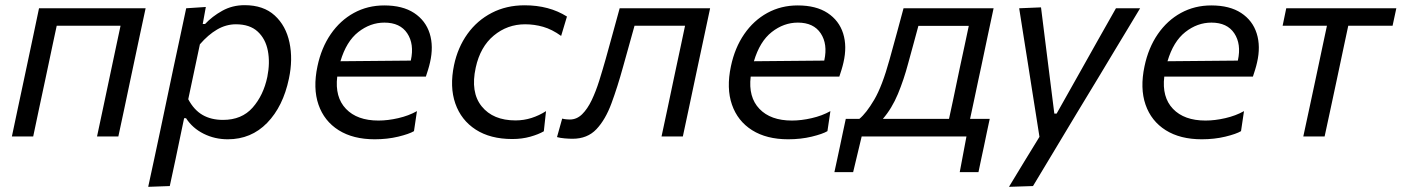

<svg xmlns="http://www.w3.org/2000/svg" viewBox="-20 -528 5424 743"><path d="M26 0Q37.5 -55 48.5 -106.5Q59.5 -158 72.5 -219L83 -268.5Q97.5 -336 108.5 -388.8Q119.5 -441.5 131 -496H543.5Q531.5 -441.5 520.5 -388.8Q509.5 -336 495 -268.5L484.5 -219Q471.5 -158 460.8 -106.5Q450 -55 438 0H355.5Q367.5 -55 378.2 -106.5Q389 -158 402 -219L412.5 -268.5Q422.5 -315.5 430.5 -353.5Q438.5 -391.5 446.5 -428.5H199.5Q191.5 -391.5 183.5 -353.8Q175.5 -316 165.5 -268.5L155 -219Q142 -158 131 -106.8Q120 -55.5 108.5 0Z M553.5 195Q565.5 140 576.8 87.2Q588 34.5 601 -26.5L652 -269Q662.5 -317 674.8 -375.2Q687 -433.5 700.5 -496L776.5 -501L764.5 -435H773.5Q801 -464.5 840 -486.2Q879 -508 926.5 -508Q999.5 -508 1043 -468.2Q1086.5 -428.5 1100.2 -363.5Q1114 -298.5 1098 -223.5Q1075.5 -116 1013.8 -52.5Q952 11 861.5 11Q811 11 768 -10.5Q725 -32 700 -70.5H692.5L682.5 -23Q670.5 35 659.8 86Q649 137 637 192ZM843 -64Q915.5 -64 957.5 -111.5Q999.5 -159 1014.5 -230.5Q1025.5 -285.5 1016.5 -331.8Q1007.5 -378 977 -406Q946.5 -434 893 -434Q855 -434 820.2 -413.8Q785.5 -393.5 753.5 -356.5L708.5 -144Q730.5 -102.5 763.8 -83.2Q797 -64 843 -64Z M1430 11Q1346.5 11 1290.5 -24.2Q1234.5 -59.5 1212.5 -123Q1190.5 -186.5 1208.5 -271.5Q1223.5 -343 1260 -396Q1296.5 -449 1349.5 -478Q1402.5 -507 1467 -507Q1538 -507 1582.5 -477.8Q1627 -448.5 1642.8 -398.5Q1658.5 -348.5 1644 -286Q1641 -272.5 1636.5 -258Q1632 -243.5 1628 -231.5H1285Q1275.5 -152 1318.8 -106.8Q1362 -61.5 1444.5 -61.5Q1481 -61.5 1521.2 -70.8Q1561.5 -80 1593.5 -98L1582 -20.5Q1563.5 -9.5 1521.2 0.8Q1479 11 1430 11ZM1467.5 -440.5Q1413 -440.5 1366.5 -404Q1320 -367.5 1297.5 -291L1569.5 -293.5L1570 -295Q1583.5 -357.5 1556 -399Q1528.5 -440.5 1467.5 -440.5Z M1962.5 10Q1877.5 10 1821 -26.5Q1764.5 -63 1742 -127.5Q1719.5 -192 1737 -276Q1751.5 -344.5 1789 -396.8Q1826.5 -449 1883 -478.2Q1939.5 -507.5 2010 -507.5Q2105 -507.5 2174 -464L2151.5 -389Q2116 -414.5 2082 -424.2Q2048 -434 2012 -434Q1943.5 -434 1891 -390.5Q1838.5 -347 1821 -266.5Q1800 -171 1844 -116.5Q1888 -62 1975 -62Q2007 -62 2036.8 -71.5Q2066.5 -81 2093 -98L2084.5 -20Q2064 -8 2032 1Q2000 10 1962.5 10Z M2195.5 9Q2182.5 9 2165 7.5Q2147.5 6 2135.5 2.5L2155.5 -69Q2163.5 -67 2171.8 -66.2Q2180 -65.5 2185 -65.5Q2212 -65.5 2232.8 -86Q2253.5 -106.5 2269.8 -140.5Q2286 -174.5 2299 -216Q2312 -257.5 2324 -300Q2337.5 -349.5 2351.5 -399.5Q2365.5 -449.5 2378 -496H2728Q2716.5 -441.5 2705.2 -388.8Q2694 -336 2679.5 -268.5L2669 -219Q2656 -158 2645.2 -106.5Q2634.5 -55 2622.5 0H2540Q2552 -55 2562.8 -106.5Q2573.5 -158 2586.5 -219L2597 -268.5Q2607 -315.5 2615.2 -353.5Q2623.5 -391.5 2631 -428.5H2435.5Q2424.5 -389 2413.2 -348.5Q2402 -308 2391 -269Q2369.5 -191 2346.2 -128Q2323 -65 2288 -28Q2253 9 2195.5 9Z M3030 11Q2946.5 11 2890.5 -24.2Q2834.5 -59.5 2812.5 -123Q2790.5 -186.5 2808.5 -271.5Q2823.5 -343 2860 -396Q2896.5 -449 2949.5 -478Q3002.5 -507 3067 -507Q3138 -507 3182.5 -477.8Q3227 -448.5 3242.8 -398.5Q3258.5 -348.5 3244 -286Q3241 -272.5 3236.5 -258Q3232 -243.5 3228 -231.5H2885Q2875.5 -152 2918.8 -106.8Q2962 -61.5 3044.5 -61.5Q3081 -61.5 3121.2 -70.8Q3161.5 -80 3193.5 -98L3182 -20.5Q3163.5 -9.5 3121.2 0.8Q3079 11 3030 11ZM3067.5 -440.5Q3013 -440.5 2966.5 -404Q2920 -367.5 2897.5 -291L3169.5 -293.5L3170 -295Q3183.5 -357.5 3156 -399Q3128.5 -440.5 3067.5 -440.5Z M3209 138Q3214.5 113 3219.8 88Q3225 63 3230.5 38Q3236 11 3241.8 -15.8Q3247.5 -42.5 3253 -68H3305.5Q3332 -89.5 3363 -142Q3394 -194.5 3422.5 -298Q3439.5 -359 3452 -405.2Q3464.5 -451.5 3476.5 -496H3825Q3813 -440.5 3802 -388.2Q3791 -336 3777 -269.5L3766 -218.5Q3757 -175 3749.2 -139Q3741.5 -103 3734 -68H3810Q3804.5 -42.5 3798.8 -15.5Q3793 11.5 3787.5 39Q3782 64.5 3776.8 88.8Q3771.5 113 3766.5 138H3694L3720 0H3314.5L3281.5 138ZM3494.5 -283Q3478 -220.5 3454.8 -164.5Q3431.5 -108.5 3396.5 -68H3652.5Q3660 -103 3667.8 -139Q3675.5 -175 3684.5 -219L3695 -269Q3705 -315.5 3713.2 -353.5Q3721.5 -391.5 3729 -428H3534Q3525 -395.5 3515.8 -360.8Q3506.5 -326 3494.5 -283Z M3884.5 195Q3913 147.5 3943.2 98.2Q3973.5 49 4002.5 1.5Q3995 -46 3987.5 -93.8Q3980 -141.5 3972.5 -188.5L3958.5 -278Q3950 -331 3941.2 -386.8Q3932.5 -442.5 3924 -496L4008.5 -499.5Q4016.5 -435 4024.2 -373.8Q4032 -312.5 4040 -248L4060 -88.5H4069L4159 -248.5Q4194.5 -312 4228.8 -372.8Q4263 -433.5 4298.5 -496H4392Q4368 -456 4345.5 -418.8Q4323 -381.5 4296 -336.8Q4269 -292 4231.5 -229.5L4147 -90Q4089.5 5.5 4049.8 71.8Q4010 138 3977.5 192Z M4630.5 11Q4547 11 4491 -24.2Q4435 -59.5 4413 -123Q4391 -186.5 4409 -271.5Q4424 -343 4460.5 -396Q4497 -449 4550 -478Q4603 -507 4667.5 -507Q4738.5 -507 4783 -477.8Q4827.5 -448.5 4843.2 -398.5Q4859 -348.5 4844.5 -286Q4841.5 -272.5 4837 -258Q4832.5 -243.5 4828.5 -231.5H4485.5Q4476 -152 4519.2 -106.8Q4562.5 -61.5 4645 -61.5Q4681.5 -61.5 4721.8 -70.8Q4762 -80 4794 -98L4782.5 -20.5Q4764 -9.5 4721.8 0.8Q4679.5 11 4630.5 11ZM4668 -440.5Q4613.5 -440.5 4567 -404Q4520.5 -367.5 4498 -291L4770 -293.5L4770.5 -295Q4784 -357.5 4756.5 -399Q4729 -440.5 4668 -440.5Z M5023.5 0Q5035.5 -55.5 5046.5 -106.8Q5057.5 -158 5070.5 -219L5081 -268.5Q5091 -315.5 5099 -353.5Q5107 -391.5 5115 -428.5H4943.5L4957.5 -496H5383.5L5369 -428.5H5197.5Q5189.5 -391.5 5181.5 -353.5Q5173.5 -315.5 5163.5 -268.5L5153 -219Q5140 -158 5129 -106.8Q5118 -55.5 5106 0Z"/></svg>

Font: Commissioner
Style: Italic
Weight: 400
Italic angle: -12°
Designer: Kostas Bartsokas
Foundry: Kostas Bartsokas
Version: Version 1.000; ttfautohint (v1.8.3)